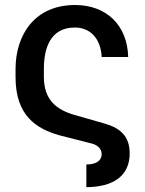

<svg xmlns="http://www.w3.org/2000/svg" viewBox="-20 -573 592 782"><path d="M331.7 96.9V189.3C441.8 188.9 508.2 142.8 508.2 51.8C508.2 -17.8 470.5 -50.1 410.5 -68.5L281.2 -105.5C212 -126.1 158.7 -164.1 158.7 -260.3V-291.9C158.7 -376.4 184.7 -460.9 284.8 -460.9C351.2 -460.9 390.6 -411.9 394.2 -340.9H502.1C498.9 -469.5 414.4 -552.6 285.5 -552.6C122.2 -552.6 43.3 -432.2 43.3 -291.2V-259.2C43.3 -101.9 127.5 -48.7 223 -21.7L345.9 9.6C373.6 15.3 393.8 29.5 394.2 55C393.8 82.7 369.7 96.9 331.7 96.9Z"/></svg>

Font: Margiela Sans Medium
Style: Regular
Weight: 500
Designer: Stefan Endress, Andreas Faust
Version: Version 1.100;FEAKit 1.0